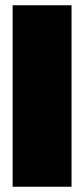

<svg xmlns="http://www.w3.org/2000/svg" viewBox="-20 -710 320 730"><path d="M28 -690H252V0H28Z"/></svg>

Font: Cairo Black
Style: Regular
Weight: 900
Designer: Mohamed Gaber, Accademia di Belle Arti di Urbino and others
Foundry: Kief Type Foundry, Accademia di Belle Arti di Urbino and others
Version: Version 3.011